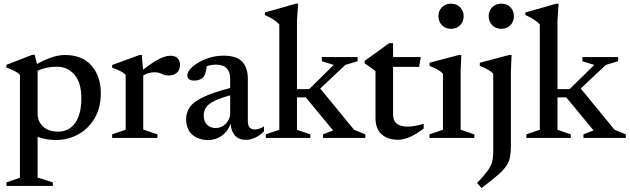

<svg xmlns="http://www.w3.org/2000/svg" viewBox="-20 -730 3332 1016"><path d="M259.5 235V254H14V235L85.5 210.5V-334Q75.5 -345 57.8 -354Q40 -363 14 -372.5V-387L151 -440H163.5L175.5 -391.5Q262.5 -439 323 -439Q416 -439 464.8 -382.2Q513.5 -325.5 513.5 -237Q513.5 -160 480.8 -104.2Q448 -48.5 393.8 -18.8Q339.5 11 275 11Q226.5 11 179 -5.5V209.5ZM410.5 -210.5Q410.5 -291.5 374.5 -334.2Q338.5 -377 281 -377Q223.5 -377 179 -355.5V-128.5Q179 -87.5 208 -60.5Q237 -33.5 287.5 -33.5Q345.5 -33.5 378 -79.8Q410.5 -126 410.5 -210.5Z M881 -435Q908.5 -435 920.5 -421.2Q932.5 -407.5 932.5 -386.5Q932.5 -360 915.8 -345.2Q899 -330.5 873 -330.5Q852.5 -330.5 836 -339Q819.5 -347.5 797 -347.5Q767 -347.5 738 -331V-44.5L813 -19V0H573.5V-19L645 -43.5V-333Q634.5 -345 617 -353.8Q599.5 -362.5 573.5 -371.5V-386L718.5 -439H730.5L737 -361Q830.5 -435 881 -435Z M1283 10Q1244 10 1223.2 -13.2Q1202.5 -36.5 1200.5 -76Q1187 -36 1154.5 -12.5Q1122 11 1082 11Q1030.5 11 997.8 -17.2Q965 -45.5 965 -99.5Q965 -134.5 984 -162.5Q1003 -190.5 1053.5 -215.2Q1104 -240 1198 -264.5V-314Q1198 -348 1180.2 -368Q1162.5 -388 1122.5 -388Q1100 -388 1074.5 -380Q1071.5 -359 1067 -343.8Q1062.5 -328.5 1055.5 -321Q1047.5 -312.5 1034.8 -308Q1022 -303.5 1009 -303.5Q971.5 -303.5 971.5 -330.5Q971.5 -353.5 999.8 -377.8Q1028 -402 1071.5 -418.8Q1115 -435.5 1161.5 -435.5Q1233 -435.5 1262.2 -403Q1291.5 -370.5 1291.5 -313V-88.5Q1291.5 -45 1328.5 -45Q1351 -45 1377 -61V-35Q1354.5 -12.5 1329.5 -1.2Q1304.5 10 1283 10ZM1058 -119.5Q1058 -86.5 1076.2 -69.5Q1094.5 -52.5 1121.5 -52.5Q1153 -52.5 1175.5 -76Q1198 -99.5 1198 -131V-225.5Q1141 -210 1110.8 -194Q1080.5 -178 1069.2 -160Q1058 -142 1058 -119.5Z M1551.5 -43 1622 -19V0H1386.5V-19L1458 -43.5V-600.5Q1437 -626 1381.5 -650.5V-664L1545.5 -710.5H1557.5L1551.5 -622V-258.5H1616L1746 -386.5L1683 -406V-428H1872.5V-406L1807.5 -386.5L1674.5 -261.5L1853.5 -43.5L1913 -19V0H1689V-19L1742.5 -40L1598 -214.5H1551.5Z M2060 -124Q2060 -60 2137.5 -60Q2174 -60 2222 -75V-49.5Q2176.5 -16 2144.5 -3.2Q2112.5 9.5 2085.5 9.5Q2032 9.5 1999.5 -19.2Q1967 -48 1967 -106V-354L1909.5 -395.5V-408Q1939.5 -429.5 1973.2 -453.5Q2007 -477.5 2039 -501.5H2060V-428H2206.5L2198 -376H2060Z M2366.5 -577.5Q2337 -577.5 2318.5 -596.8Q2300 -616 2300 -644.5Q2300 -672.5 2318.5 -691.5Q2337 -710.5 2366.5 -710.5Q2396.5 -710.5 2415 -691.5Q2433.5 -672.5 2433.5 -644.5Q2433.5 -616 2415 -596.8Q2396.5 -577.5 2366.5 -577.5ZM2421 -439 2417.5 -351V-43.5L2490 -19V0H2252.5V-19L2324 -43.5V-339.5Q2315 -350.5 2295 -362Q2275 -373.5 2253 -381V-398L2408 -439Z M2632.5 -577.5Q2603 -577.5 2584.5 -596.8Q2566 -616 2566 -644.5Q2566 -672.5 2584.5 -691.5Q2603 -710.5 2632.5 -710.5Q2662.5 -710.5 2681 -691.5Q2699.5 -672.5 2699.5 -644.5Q2699.5 -616 2681 -596.8Q2662.5 -577.5 2632.5 -577.5ZM2590 -339.5Q2581 -350.5 2561 -362Q2541 -373.5 2519 -381V-398L2674 -439H2687L2683.5 -351V37.5Q2683.5 75.5 2678.8 101Q2674 126.5 2659 148.5Q2644 170.5 2612.8 197.5Q2581.5 224.5 2528 265L2504.5 238.5Q2542.5 198.5 2560.8 173.2Q2579 148 2584.5 125.5Q2590 103 2590 71.5Z M2930 -43 3000.5 -19V0H2765V-19L2836.5 -43.5V-600.5Q2815.5 -626 2760 -650.5V-664L2924 -710.5H2936L2930 -622V-258.5H2994.5L3124.5 -386.5L3061.5 -406V-428H3251V-406L3186 -386.5L3053 -261.5L3232 -43.5L3291.5 -19V0H3067.5V-19L3121 -40L2976.5 -214.5H2930Z"/></svg>

Font: Newsreader Text Medium
Style: Regular
Weight: 500
Designer: Hugues Gentile
Foundry: Production Type
Version: Version 1.002